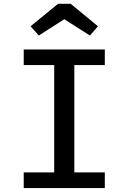

<svg xmlns="http://www.w3.org/2000/svg" viewBox="-20 -959 655 979"><path d="M514.4 -706.7V-627.2H359V-80H514.4V0H101V-80H256.4V-627.2H101V-706.7ZM340.5 -939.5 479.5 -825.1 438.5 -777.9 307.7 -861 177.9 -777.9 135.9 -825.1 275.9 -939.5Z"/></svg>

Font: Fira Code Retina
Style: Regular
Weight: 450
Monospace: yes
Designer: Carrois Corporate, Edenspiekermann AG, Nikita Prokopov
Foundry: Carrois Corporate, Edenspiekermann AG, Nikita Prokopov
Version: Version 6.002